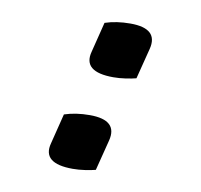

<svg xmlns="http://www.w3.org/2000/svg" viewBox="-67 -620 734 701"><g transform="rotate(10 300.0 -269.5)"><path d="M418 -356Q403 -352 379.5 -348.5Q356 -345 334 -345Q219 -345 240 -423L268 -535Q310 -549 362 -549Q467 -549 447 -470ZM330 -1Q315 3 291.5 6.5Q268 10 246 10Q131 10 152 -68L180 -180Q222 -194 274 -194Q379 -194 359 -115Z"/></g></svg>

Font: Recursive Mn Csl St
Style: Bold Italic
Weight: 700
Italic angle: -15°
Monospace: yes
Version: Version 1.079;hotconv 1.0.112;makeotfexe 2.5.65598; ttfautoh